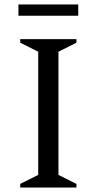

<svg xmlns="http://www.w3.org/2000/svg" viewBox="-20 -834 430 854"><path d="M70 0V-16L150 -56V-604L70 -644V-660H320V-644L240 -604V-56L320 -16V0ZM62 -764V-814H328V-764Z"/></svg>

Font: Spectral
Style: Regular
Weight: 400
Designer: Jean-Baptiste Levee
Foundry: Production Type
Version: Version 2.001